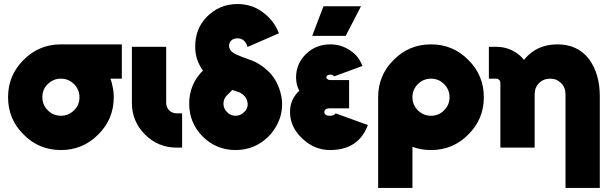

<svg xmlns="http://www.w3.org/2000/svg" viewBox="-20 -732 3039 952"><path d="M282 -512Q173 -512 97 -435Q20 -359 20 -250Q20 -141 97 -65Q173 12 282 12Q391 12 467 -65Q544 -141 544 -250Q544 -264 542.5 -277.5Q541 -291 538 -304Q536 -314 533.5 -323.5Q531 -333 527 -342H584V-512ZM282 -342Q320 -342 347 -315Q374 -288 374 -250Q374 -231 367.5 -214.5Q361 -198 347 -185Q320 -158 282 -158Q244 -158 217 -185Q190 -212 190 -250Q190 -269 196.5 -285.5Q203 -302 217 -315Q244 -342 282 -342Z M634 -500V-222Q634 -130 699 -65Q764 0 856 0H883V-170H856Q834 -170 819 -185Q804 -200 804 -222V-500Z M1157 -712Q1067 -712 1003 -646Q948 -588 948 -502Q947 -445 977 -396Q979 -392 981.5 -388.5Q984 -385 987 -382L985 -381Q918 -313 918 -218Q918 -123 985 -55Q1053 12 1148 12Q1243 12 1311 -55Q1351 -96 1369 -150Q1377 -177 1378.5 -204.5Q1380 -232 1374 -259Q1359 -329 1315 -374Q1293 -396 1268 -412Q1243 -428 1215 -437Q1192 -445 1176 -451.5Q1160 -458 1149 -463Q1139 -468 1132 -473.5Q1125 -479 1121 -486Q1110 -506 1121 -524Q1132 -542 1157 -542Q1180 -542 1193 -527Q1204 -514 1207 -499L1363 -567Q1337 -635 1275 -677Q1224 -712 1157 -712ZM1132 -286Q1136 -285 1141 -283Q1146 -281 1152 -279Q1155 -278 1157 -277.5Q1159 -277 1160 -277Q1178 -270 1189 -259Q1205 -244 1208 -219Q1209 -208 1205 -197Q1203 -192 1199.5 -186.5Q1196 -181 1190 -176Q1173 -158 1148 -158Q1123 -158 1106 -176Q1088 -193 1088 -218Q1088 -243 1106 -260Z M1711 -335H1616Q1610 -335 1604 -339Q1598 -343 1598 -348Q1598 -354 1603 -358Q1609 -362 1618 -362Q1632 -362 1636 -353L1777 -405Q1768 -429 1753 -448.5Q1738 -468 1716 -482Q1672 -512 1618 -512Q1546 -512 1497 -464Q1448 -416 1448 -348Q1448 -312 1464 -282Q1453 -272 1445 -261Q1437 -250 1431 -238Q1418 -210 1418 -177Q1418 -102 1479 -45Q1539 12 1616 12Q1758 12 1804 -112L1644 -170Q1637 -158 1616 -158Q1600 -158 1594 -164Q1588 -169 1588 -177Q1588 -183 1592 -187Q1598 -195 1616 -195H1711ZM1528 -554H1694L1770 -701H1584Z M2117 -342Q2155 -342 2182 -315Q2209 -288 2209 -250Q2209 -212 2182 -185Q2155 -158 2117 -158Q2079 -158 2052 -185Q2025 -212 2025 -250Q2025 -288 2052 -315Q2079 -342 2117 -342ZM2117 -512Q2008 -512 1932 -435Q1855 -359 1855 -250V200H2025V-4Q2068 12 2117 12Q2226 12 2302 -65Q2379 -141 2379 -250Q2379 -359 2302 -435Q2226 -512 2117 -512Z M2954 200V-256Q2954 -312 2940 -358.5Q2926 -405 2899 -441Q2843 -512 2744 -512Q2643 -512 2582 -440Q2581 -438 2580 -437Q2579 -436 2578 -435Q2575 -438 2572.5 -441Q2570 -444 2567 -448Q2514 -500 2439 -500H2404V-342H2439Q2448 -342 2455 -336Q2461 -329 2461 -320V0H2521H2611H2631V-264Q2631 -299 2653 -320Q2675 -342 2708 -342Q2740 -342 2762 -320Q2784 -299 2784 -264V200Z"/></svg>

Font: Unageo
Style: Black
Weight: 900
Designer: Richard Sepsi
Foundry: Richard Sepsi
Version: Version 2.000